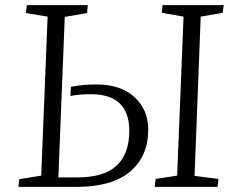

<svg xmlns="http://www.w3.org/2000/svg" viewBox="-20 -730 913 750"><path d="M166 -665 81 -679 85 -710H323L320 -679L233 -664L208 -37H282Q386 -37 435.5 -83Q485 -129 485 -219Q485 -362 335 -362Q313 -362 294.5 -360.5Q276 -359 255 -355L257 -391Q286 -396 306.5 -398Q327 -400 358 -400Q451 -400 505 -351Q559 -302 559 -223Q559 -120 488.5 -60Q418 0 279 0H52L55 -30L141 -44ZM697 -665 612 -680 615 -710H854L850 -680L764 -665L740 -43L833 -31L830 0H584L588 -31L672 -44Z"/></svg>

Font: Literata 36pt Light
Style: Italic
Weight: 300
Italic angle: -2°
Designer: Latin by Veronika Burian and Jose Scaglione. Greek by Irene Vlachou. Cyrillic by Vera Evstafieva
Foundry: TypeTogether
Version: Version 3.002